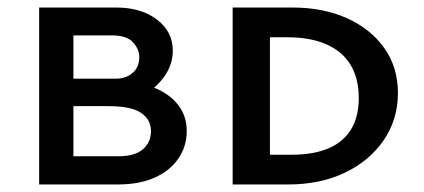

<svg xmlns="http://www.w3.org/2000/svg" viewBox="-20 -490 1125 510"><path d="M84 0V-470H289Q355 -470 397 -438Q439 -406 439 -355Q439 -319 417 -287.5Q395 -256 358 -235.5Q321 -215 275 -215L293 -274Q347 -274 388.5 -257.5Q430 -241 453 -211.5Q476 -182 476 -142Q476 -101 453.5 -68.5Q431 -36 390.5 -18Q350 0 293 0ZM175 -75H296Q338 -75 359.5 -93.5Q381 -112 381 -142Q381 -172 355 -190Q329 -208 269 -208H152V-281H287Q315 -281 332.5 -296.5Q350 -312 350 -338Q350 -359 333.5 -377.5Q317 -396 277 -396H175Z M745 0H598V-470H757Q839 -470 902 -441.5Q965 -413 1001 -362Q1037 -311 1037 -243Q1037 -173 999.5 -118Q962 -63 896.5 -31.5Q831 0 745 0ZM933 -230Q933 -282 911 -318Q889 -354 846.5 -372.5Q804 -391 743 -391H697V-79H755Q812 -79 851.5 -95.5Q891 -112 912 -145.5Q933 -179 933 -230Z"/></svg>

Font: Ysabeau SC SemiBold
Style: Regular
Weight: 600
Designer: Christian Thalmann (Catharsis Fonts)
Version: Version 2.001;gftools[0.9.30]; featfreeze: smcp